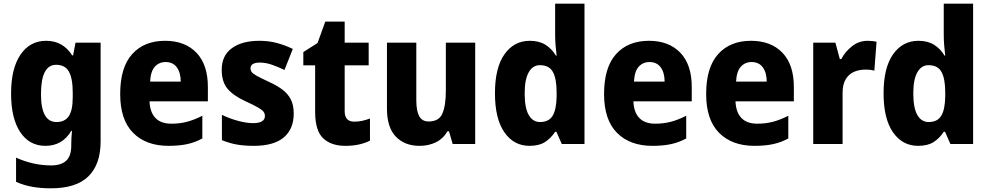

<svg xmlns="http://www.w3.org/2000/svg" viewBox="-20 -873 5357 1040"><path d="M230 -652Q321 -652 371 -573H376L389 -642H525V-107Q525 17 459 82Q393 147 256 147Q201 147 155.5 139Q110 131 67 112V-19Q161 23 257 23Q311 23 338.5 -2.5Q366 -28 366 -84V-93Q366 -109 367 -128Q368 -147 370 -164H366Q318 -83 226 -83Q139 -83 89.5 -157.5Q40 -232 40 -366Q40 -502 91 -577Q142 -652 230 -652ZM284 -522Q202 -522 202 -363Q202 -212 286 -212Q331 -212 352.5 -243.5Q374 -275 374 -347V-370Q374 -449 353 -485.5Q332 -522 284 -522Z M874 -652Q982 -652 1044 -587.5Q1106 -523 1106 -402V-324H790Q792 -266 821.5 -234.5Q851 -203 908 -203Q954 -203 993.5 -213.5Q1033 -224 1076 -246V-123Q1038 -102 994.5 -92.5Q951 -83 893 -83Q771 -83 701 -153.5Q631 -224 631 -364Q631 -508 696 -580Q761 -652 874 -652ZM877 -537Q842 -537 819 -512Q796 -487 793 -431H959Q959 -479 938 -508Q917 -537 877 -537Z M1571 -258Q1571 -174 1517 -128.5Q1463 -83 1355 -83Q1304 -83 1263.5 -90Q1223 -97 1182 -114V-251Q1223 -231 1269 -218.5Q1315 -206 1351 -206Q1415 -206 1415 -245Q1415 -257 1408 -267Q1401 -277 1379 -290Q1357 -303 1311 -324Q1245 -354 1213 -391.5Q1181 -429 1181 -495Q1181 -572 1236 -612Q1291 -652 1385 -652Q1433 -652 1476.5 -641Q1520 -630 1566 -608L1521 -494Q1486 -511 1452.5 -522.5Q1419 -534 1388 -534Q1337 -534 1337 -503Q1337 -491 1344 -482Q1351 -473 1372 -461.5Q1393 -450 1436 -430Q1478 -411 1508 -389Q1538 -367 1554.5 -336Q1571 -305 1571 -258Z M1899 -214Q1921 -214 1941.5 -218.5Q1962 -223 1984 -231V-111Q1958 -98 1925 -90.5Q1892 -83 1850 -83Q1774 -83 1730.5 -124Q1687 -165 1687 -267V-519H1623V-591L1700 -640L1742 -756H1847V-642H1977V-519H1847V-271Q1847 -214 1899 -214Z M2554 -642V-93H2432L2412 -162H2404Q2380 -121 2340.5 -102Q2301 -83 2253 -83Q2172 -83 2124 -133Q2076 -183 2076 -285V-642H2235V-330Q2235 -273 2250.5 -244Q2266 -215 2302 -215Q2358 -215 2376.5 -258.5Q2395 -302 2395 -383V-642Z M2848 -83Q2763 -83 2712 -156.5Q2661 -230 2661 -368Q2661 -506 2712.5 -579Q2764 -652 2850 -652Q2900 -652 2934.5 -630.5Q2969 -609 2991 -572H2995Q2992 -596 2989.5 -625.5Q2987 -655 2987 -683V-853H3146V-93H3023L2994 -159H2987Q2964 -124 2932 -103.5Q2900 -83 2848 -83ZM2905 -212Q2953 -212 2973.5 -246Q2994 -280 2995 -351V-373Q2995 -446 2975 -483Q2955 -520 2904 -520Q2866 -520 2844 -481.5Q2822 -443 2822 -367Q2822 -288 2844 -250Q2866 -212 2905 -212Z M3495 -652Q3603 -652 3665 -587.5Q3727 -523 3727 -402V-324H3411Q3413 -266 3442.5 -234.5Q3472 -203 3529 -203Q3575 -203 3614.5 -213.5Q3654 -224 3697 -246V-123Q3659 -102 3615.5 -92.5Q3572 -83 3514 -83Q3392 -83 3322 -153.5Q3252 -224 3252 -364Q3252 -508 3317 -580Q3382 -652 3495 -652ZM3498 -537Q3463 -537 3440 -512Q3417 -487 3414 -431H3580Q3580 -479 3559 -508Q3538 -537 3498 -537Z M4048 -652Q4156 -652 4218 -587.5Q4280 -523 4280 -402V-324H3964Q3966 -266 3995.5 -234.5Q4025 -203 4082 -203Q4128 -203 4167.5 -213.5Q4207 -224 4250 -246V-123Q4212 -102 4168.5 -92.5Q4125 -83 4067 -83Q3945 -83 3875 -153.5Q3805 -224 3805 -364Q3805 -508 3870 -580Q3935 -652 4048 -652ZM4051 -537Q4016 -537 3993 -512Q3970 -487 3967 -431H4133Q4133 -479 4112 -508Q4091 -537 4051 -537Z M4680 -652Q4705 -652 4728 -647L4716 -490Q4698 -496 4668 -496Q4634 -496 4606 -484Q4578 -472 4561 -444Q4544 -416 4544 -370V-93H4385V-642H4505L4529 -553H4537Q4557 -592 4594.5 -622Q4632 -652 4680 -652Z M4953 -83Q4868 -83 4817 -156.5Q4766 -230 4766 -368Q4766 -506 4817.5 -579Q4869 -652 4955 -652Q5005 -652 5039.5 -630.5Q5074 -609 5096 -572H5100Q5097 -596 5094.5 -625.5Q5092 -655 5092 -683V-853H5251V-93H5128L5099 -159H5092Q5069 -124 5037 -103.5Q5005 -83 4953 -83ZM5010 -212Q5058 -212 5078.5 -246Q5099 -280 5100 -351V-373Q5100 -446 5080 -483Q5060 -520 5009 -520Q4971 -520 4949 -481.5Q4927 -443 4927 -367Q4927 -288 4949 -250Q4971 -212 5010 -212Z"/></svg>

Font: Noto Sans Telugu UI SemiCondensed ExtraBold
Style: Regular
Weight: 800
Width: 4
Designer: Jelle Bosma - Monotype Design Team
Foundry: Monotype Imaging Inc.
Version: Version 2.005; ttfautohint (v1.8.4.7-5d5b)